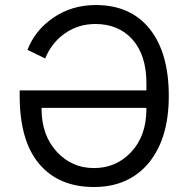

<svg xmlns="http://www.w3.org/2000/svg" viewBox="-20 -730 748 762"><path d="M58.1 -371.1V-349.1Q58.1 -171.4 135.5 -79.6Q212.9 12.2 353 12.2Q490.7 12.2 570.8 -84Q649.9 -180.7 649.9 -349.1Q649.9 -519 575.2 -613.8Q499.5 -710 359.9 -710Q264.6 -710 190.9 -659.2Q119.6 -610.4 88.9 -532.2L159.2 -498Q185.5 -561.5 238.5 -598.1Q291.5 -634.8 358.9 -634.8Q450.2 -634.8 505.9 -573.2Q561 -510.3 561 -400.9V-371.1ZM353 -63Q265.6 -63 206.1 -127Q145 -192.9 145 -296.9V-301.8H561V-296.9Q561 -191.4 501 -127Q441.4 -63 353 -63Z"/></svg>

Font: Plexus Sans
Style: Regular
Weight: 400
Version: Version 2.001;PS 002.001;hotconv 1.0.70;makeotf.lib2.5.58329